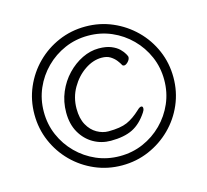

<svg xmlns="http://www.w3.org/2000/svg" viewBox="-99 -789 978 906"><g transform="rotate(-15 390.0 -336.0)"><path d="M731 -336Q731 -406 704.5 -467.5Q678 -529 631 -575.5Q584 -622 522.5 -648.5Q461 -675 391 -675Q321 -675 259.5 -648.5Q198 -622 151.5 -575.5Q105 -529 78.5 -467.5Q52 -406 52 -336Q52 -266 78.5 -204.5Q105 -143 151.5 -96.5Q198 -50 259.5 -23.5Q321 3 391 3Q461 3 522.5 -23.5Q584 -50 631 -96.5Q678 -143 704.5 -204.5Q731 -266 731 -336ZM686 -336Q686 -275 663 -222Q640 -169 599.5 -128.5Q559 -88 506 -65Q453 -42 392 -42Q331 -42 278 -65Q225 -88 184.5 -128.5Q144 -169 121 -222Q98 -275 98 -336Q98 -397 121 -450Q144 -503 184.5 -543.5Q225 -584 278 -607Q331 -630 392 -630Q453 -630 506 -607Q559 -584 599.5 -543.5Q640 -503 663 -450Q686 -397 686 -336ZM549 -213Q556 -223 556 -232Q556 -242 548 -242Q540 -242 528 -230Q494 -198 461 -183.5Q428 -169 369 -169Q341 -169 313.5 -184.5Q286 -200 268.5 -231.5Q251 -263 251 -311Q251 -366 277.5 -412Q304 -458 344.5 -485.5Q385 -513 427 -513Q453 -513 469.5 -502.5Q486 -492 496.5 -478.5Q507 -465 512 -455Q515 -450 521 -450Q530 -450 540.5 -461Q551 -472 551 -484Q551 -487 544.5 -499Q538 -511 524 -525Q510 -539 485.5 -549Q461 -559 425 -559Q384 -559 344 -539.5Q304 -520 271 -485.5Q238 -451 218.5 -405Q199 -359 199 -306Q199 -249 222.5 -208Q246 -167 284.5 -145Q323 -123 369 -123Q434 -123 475.5 -143.5Q517 -164 549 -213Z"/></g></svg>

Font: Klee One
Style: Regular
Weight: 400
Designer: Fontworks Inc.
Foundry: Fontworks Inc.
Version: Version 1.100